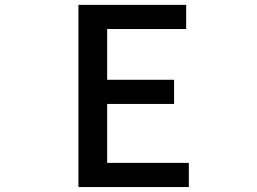

<svg xmlns="http://www.w3.org/2000/svg" viewBox="-20 -756 1040 776"><path d="M296.9 0V-736.3H732.4V-638.7H413.1V-433.6H683.6V-335.9H413.1V-97.7H743.2V0Z"/></svg>

Font: Gen Shin Gothic Monospace Medium
Style: Regular
Weight: 500
Designer: [Source Han Sans]
Ryoko NISHIZUKA  (kana & ideographs); Paul D. Hunt (Latin, Greek & Cyrillic); Wenlong ZHANG  (bopomofo
Version: Version 1.002.20150607